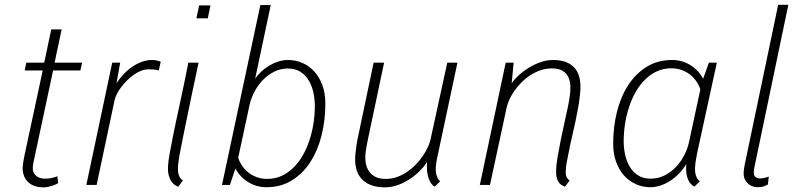

<svg xmlns="http://www.w3.org/2000/svg" viewBox="-20 -782 3354 812"><path d="M240.7 -657.7 210.9 -517.1H327.1L319.8 -483.9H204.6L122.1 -98.1Q120.1 -90.3 119.4 -83.5Q118.7 -76.7 118.7 -70.8Q118.7 -58.1 123.5 -49.8Q128.4 -41.5 136 -36.1Q143.6 -30.8 152.3 -28.6Q161.1 -26.4 169.4 -26.4Q182.1 -26.4 195.3 -28.6Q208.5 -30.8 222.7 -36.6L225.6 -7.3Q223.1 -5.4 216.6 -2.4Q210 0.5 201.4 3.4Q192.9 6.3 183.1 8.3Q173.3 10.3 164.1 10.3Q122.6 10.3 99.1 -11.7Q75.7 -33.7 75.7 -72.3Q75.7 -78.1 76.9 -86.4Q78.1 -94.7 79.6 -103.8Q81.1 -112.8 83 -121.8Q85 -130.9 86.4 -138.2L160.6 -483.9H84.5L91.3 -517.1H167L196.8 -657.7Z M651.4 -483.9Q640.1 -487.8 627.7 -488.3Q615.2 -488.8 607.9 -488.8Q591.8 -488.8 575.9 -482.4Q560.1 -476.1 544.9 -465.3Q529.8 -454.6 516.4 -440.9Q502.9 -427.2 492.2 -413.1Q481.4 -398.9 474.4 -384.8Q467.3 -370.6 464.8 -359.4L388.7 0H345.2L454.6 -517.1H488.3L472.7 -430.2Q486.3 -450.7 503.2 -468.5Q520 -486.3 539.3 -499.5Q558.6 -512.7 579.8 -520.5Q601.1 -528.3 623.5 -528.3Q635.3 -528.3 645.5 -525.6Q655.8 -522.9 659.7 -521Z M735.8 -105.5Q732.9 -85 732.9 -82Q732.9 -76.2 732.7 -67.9Q732.4 -59.6 733.9 -50.8Q735.4 -42 739.7 -33.4Q744.1 -24.9 753.4 -18.6L733.4 8.3Q728 5.4 720.2 0.7Q712.4 -3.9 705.3 -13.9Q698.2 -23.9 693.6 -40.5Q689 -57.1 690.9 -84Q691.9 -100.1 696.8 -128.2Q701.7 -156.2 708.7 -192.1Q715.8 -228 724.6 -269.3Q733.4 -310.5 742.7 -353.3Q752 -396 760.7 -438Q769.5 -480 776.4 -517.1H819.8Q804.2 -443.8 792.2 -387.2Q780.3 -330.6 771.5 -287.4Q762.7 -244.1 756.3 -213.1Q750 -182.1 745.8 -160.9Q741.7 -139.6 739.3 -126.5Q736.8 -113.3 735.8 -105.5ZM858.9 -704.6H810.5L822.3 -759.3H870.1Z M1109.9 -25.4Q1142.6 -25.4 1170.2 -37.8Q1197.8 -50.3 1220.2 -72.3Q1242.7 -94.2 1259.8 -123.8Q1276.9 -153.3 1288.3 -187.7Q1299.8 -222.2 1305.7 -259.5Q1311.5 -296.9 1311.5 -334.5Q1311.5 -361.3 1305.7 -389.4Q1299.8 -417.5 1286.6 -440.4Q1273.4 -463.4 1251.5 -477.8Q1229.5 -492.2 1197.3 -492.2Q1166.5 -492.2 1139.6 -478.8Q1112.8 -465.3 1091.6 -443.4Q1070.3 -421.4 1055.7 -393.1Q1041 -364.7 1034.7 -335L987.3 -114.7Q994.1 -94.2 1006.1 -77.9Q1018.1 -61.5 1033.9 -49.8Q1049.8 -38.1 1069.1 -31.7Q1088.4 -25.4 1109.9 -25.4ZM952.6 0H918.9L1081.1 -760.7H1125L1059.1 -449.2Q1069.3 -464.4 1084.5 -478.8Q1099.6 -493.2 1117.9 -504.2Q1136.2 -515.1 1156.7 -521.7Q1177.2 -528.3 1198.2 -528.3Q1231 -528.3 1259.5 -515.6Q1288.1 -502.9 1309.6 -479.2Q1331.1 -455.6 1343.5 -421.4Q1356 -387.2 1356 -344.2Q1356 -273.9 1340.1 -210Q1324.2 -146 1292.7 -97.2Q1261.2 -48.3 1214.6 -19.3Q1168 9.8 1106.4 9.8Q1085 9.8 1064.9 3.9Q1044.9 -2 1028.1 -12.7Q1011.2 -23.4 997.8 -37.8Q984.4 -52.2 975.6 -69.8Z M1786.1 -96.2Q1773.4 -77.1 1754.6 -58.3Q1735.8 -39.6 1712.4 -24.2Q1689 -8.8 1662.1 0.7Q1635.3 10.3 1606.9 10.3Q1572.8 10.3 1547.6 0.2Q1522.5 -9.8 1506.8 -28.3Q1491.2 -46.9 1485.4 -73.2Q1479.5 -99.6 1483.4 -132.8Q1484.4 -140.6 1485.1 -147Q1485.8 -153.3 1486.6 -159.7Q1487.3 -166 1488.5 -173.3Q1489.7 -180.7 1491.7 -191.4L1560.1 -517.1H1604.5L1536.1 -193.4Q1532.2 -176.3 1530.8 -166.3Q1529.3 -156.2 1527.3 -144.5Q1523.9 -123.5 1525.6 -102.3Q1527.3 -81.1 1536.6 -64Q1545.9 -46.9 1564 -36.1Q1582 -25.4 1611.8 -25.4Q1637.7 -25.4 1661.1 -34.2Q1684.6 -43 1704.6 -57.1Q1724.6 -71.3 1741.2 -89.1Q1757.8 -106.9 1770 -125.2Q1782.2 -143.6 1789.8 -160.6Q1797.4 -177.7 1800.3 -189.9L1871.6 -517.1H1914.6L1827.6 -108.4L1823.7 -82.5Q1822.3 -72.8 1822.8 -63Q1823.2 -53.2 1825.4 -44.2Q1827.6 -35.2 1831.5 -27.6Q1835.4 -20 1841.3 -15.1L1818.8 7.3Q1811.5 3.9 1804.9 -4.4Q1798.3 -12.7 1793.5 -25.6Q1788.6 -38.6 1786.4 -56.2Q1784.2 -73.7 1786.1 -96.2Z M2332 -65.4Q2332.5 -85.9 2338.1 -118.4Q2343.8 -150.9 2351.1 -187.5Q2358.4 -224.1 2366.5 -260.3Q2374.5 -296.4 2380.4 -323.7Q2384.3 -340.8 2385.7 -350.8Q2387.2 -360.8 2389.2 -372.6Q2392.6 -393.6 2392.3 -414.8Q2392.1 -436 2384.8 -453.4Q2377.4 -470.7 2360.8 -481.7Q2344.2 -492.7 2314.5 -492.7Q2288.1 -492.7 2264.6 -484.4Q2241.2 -476.1 2220.9 -462.6Q2200.7 -449.2 2183.8 -431.9Q2167 -414.6 2154.5 -396.5Q2142.1 -378.4 2134.3 -361.1Q2126.5 -343.8 2123.5 -330.6L2052.2 0H2009.3L2118.7 -517.1H2152.3L2144 -429.7Q2153.3 -444.3 2171.4 -461.4Q2189.5 -478.5 2212.9 -493.4Q2236.3 -508.3 2263.7 -518.3Q2291 -528.3 2319.3 -528.3Q2353.5 -528.3 2377.2 -518.1Q2400.9 -507.8 2414.6 -489.3Q2428.2 -470.7 2432.6 -443.8Q2437 -417 2433.1 -384.3Q2432.1 -376 2431.4 -369.9Q2430.7 -363.8 2429.9 -357.4Q2429.2 -351.1 2428 -343.8Q2426.8 -336.4 2424.8 -325.7Q2419.9 -298.3 2414.6 -272.7Q2409.2 -247.1 2403.3 -221.7Q2397.5 -196.3 2391.8 -170.9Q2386.2 -145.5 2381.3 -118.7Q2380.9 -115.7 2379.6 -109.9Q2378.4 -104 2377.2 -97.4Q2376 -90.8 2375 -84.7Q2374 -78.6 2374 -76.2Q2373.5 -66.4 2372.8 -58.3Q2372.1 -50.3 2373.3 -43.2Q2374.5 -36.1 2377.9 -30Q2381.3 -23.9 2389.2 -18.6L2369.1 7.8Q2362.3 4.4 2355.2 0.5Q2348.1 -3.4 2342.8 -11.2Q2337.4 -19 2334.2 -31.7Q2331.1 -44.4 2332 -65.4Z M2819.3 -493.2Q2786.6 -493.2 2759 -480.7Q2731.4 -468.3 2709 -446.3Q2686.5 -424.3 2669.4 -394.8Q2652.3 -365.2 2640.9 -330.8Q2629.4 -296.4 2623.5 -259Q2617.7 -221.7 2617.7 -184.1Q2617.7 -156.7 2623.5 -128.9Q2629.4 -101.1 2642.6 -78.1Q2655.8 -55.2 2677.7 -40.8Q2699.7 -26.4 2731.9 -26.4Q2762.7 -26.4 2789.6 -39.6Q2816.4 -52.7 2837.6 -74.7Q2858.9 -96.7 2873.5 -125Q2888.2 -153.3 2894.5 -183.6L2941.9 -403.8Q2935.1 -424.3 2923.1 -440.7Q2911.1 -457 2895.3 -468.8Q2879.4 -480.5 2860.1 -486.8Q2840.8 -493.2 2819.3 -493.2ZM2573.2 -174.3Q2573.2 -244.6 2589.1 -308.6Q2605 -372.6 2636.5 -421.4Q2668 -470.2 2714.6 -499.3Q2761.2 -528.3 2822.8 -528.3Q2844.2 -528.3 2864.3 -522.5Q2884.3 -516.6 2901.1 -505.9Q2918 -495.1 2931.4 -480.7Q2944.8 -466.3 2953.6 -448.7L2978 -517.1H3011.7L2928.7 -136.2Q2920.4 -97.7 2919.4 -71.3Q2918.9 -51.8 2923.6 -38.3Q2928.2 -24.9 2939.5 -15.1L2917 7.3Q2909.7 3.9 2902.6 -3.2Q2895.5 -10.3 2890.4 -21.5Q2885.3 -32.7 2882.8 -49.1Q2880.4 -65.4 2882.3 -87.9Q2869.1 -65.9 2851.6 -47.9Q2834 -29.8 2814.2 -17.1Q2794.4 -4.4 2772.9 2.7Q2751.5 9.8 2731 9.8Q2698.2 9.8 2669.7 -2.9Q2641.1 -15.6 2619.6 -39.3Q2598.1 -63 2585.7 -97.2Q2573.2 -131.3 2573.2 -174.3Z M3271 -761.7H3314L3172.9 -85.9Q3172.4 -83 3171.4 -78.6Q3170.4 -74.2 3169.7 -69.8Q3168.9 -65.4 3168.5 -61.8Q3168 -58.1 3168 -57.1Q3167 -40 3174.8 -33.7Q3182.6 -27.3 3193.8 -27.3Q3202.6 -27.3 3212.4 -29.5Q3222.2 -31.7 3231.4 -35.2L3227.5 -1.5Q3223.1 1 3212.2 5.4Q3201.2 9.8 3182.6 9.8Q3173.3 9.8 3163.3 6.3Q3153.3 2.9 3144.8 -4.4Q3136.2 -11.7 3130.6 -22.5Q3125 -33.2 3125 -47.9Q3125 -59.1 3127 -71Q3128.9 -83 3129.9 -87.4Z"/></svg>

Font: Ufes Sans Thin
Style: Italic
Weight: 100
Designer: Ricardo Esteves & Thais Bronze
Foundry: ProDesignUfes - Ricardo Esteves, Thais Bronze
Version: Version 2.0